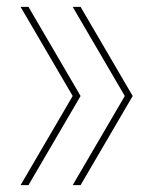

<svg xmlns="http://www.w3.org/2000/svg" viewBox="-20 -540 423 560"><path d="M192 0 344 -260 192 -520H215L367 -260L215 0ZM192 -260 40 -520H63L215 -260L63 0H40Z"/></svg>

Font: Enso Thin
Style: Regular
Weight: 100
Designer: Coji Morishita
Foundry: UNDERFOREST DESIGN
Version: Version 1.000